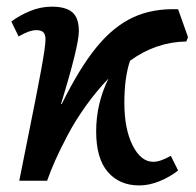

<svg xmlns="http://www.w3.org/2000/svg" viewBox="-20 -545 591 579"><path d="M546.9 -433.1 542 -419.9Q450.2 -418.5 372.1 -361.8Q355 -311 355 -234.9Q355 -156.2 379.9 -106.7Q404.8 -57.1 441.9 -57.1Q463.9 -57.1 495.1 -75.2L517.1 -30.8Q492.2 -11.2 460.9 1.5Q429.7 14.2 399.9 14.2Q340.3 14.2 305.2 -26.4Q270 -66.9 270 -148.9Q270 -232.4 307.1 -308.1Q270.5 -270 238.3 -224.9Q206.1 -179.7 183.6 -136.7Q161.1 -93.8 146.7 -61.5Q132.3 -29.3 122.1 0H38.1Q44.9 -36.1 67.9 -148.9Q90.8 -261.7 104 -333.5Q117.2 -405.3 117.2 -425.8Q117.2 -440.9 110.8 -447.5Q104.5 -454.1 89.8 -454.1Q68.4 -454.1 36.1 -435.1L14.2 -480Q37.6 -498 70.1 -511.5Q102.5 -524.9 136.2 -524.9Q178.2 -524.9 198 -508.1Q217.8 -491.2 217.8 -451.2Q217.8 -406.7 164.1 -231.9L166 -231Q219.7 -339.8 270.8 -402.3Q321.8 -464.8 380.9 -492.4Q439.9 -520 517.1 -517.1Z"/></svg>

Font: Literata Book SemiBold
Style: Italic
Weight: 600
Italic angle: -3°
Designer: Latin by Veronika Burian and Jose Scaglione. Greek by Irene Vlachou. Cyrillic by Vera Evstafieva
Foundry: TypeTogether
Version: Version 1.003;PS 001.003;hotconv 1.0.88;makeotf.lib2.5.64775